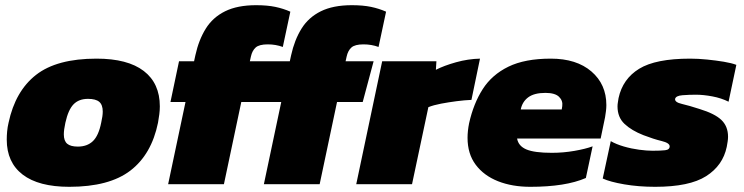

<svg xmlns="http://www.w3.org/2000/svg" viewBox="-20 -710 2867 740"><path d="M247 10Q129 10 67.5 -37Q6 -84 6 -172Q6 -187 7.5 -203.5Q9 -220 13 -237Q39 -359 119 -421.5Q199 -484 352 -484Q472 -484 534 -436.5Q596 -389 596 -300Q596 -285 594 -269.5Q592 -254 589 -237Q564 -115 482.5 -52.5Q401 10 247 10ZM280 -145Q316 -145 338 -166Q360 -187 370 -237Q376 -263 376 -280Q376 -306 362.5 -317.5Q349 -329 319 -329Q284 -329 263.5 -308Q243 -287 232 -237Q226 -210 226 -192Q226 -167 239 -156Q252 -145 280 -145Z M628 0 695 -317H637L670 -474H728L733 -497Q746 -556 773 -599.5Q800 -643 847.5 -666.5Q895 -690 967 -690Q1010 -690 1041 -683.5Q1072 -677 1099 -665L1070 -529Q1043 -539 1012 -539Q979 -539 965.5 -527Q952 -515 947 -492L943 -474H1051L1009 -317H910L843 0Z M997 0 1064 -317H1006L1039 -474H1097L1102 -497Q1115 -556 1142 -599.5Q1169 -643 1216.5 -666.5Q1264 -690 1336 -690Q1379 -690 1410 -683.5Q1441 -677 1468 -665L1439 -529Q1412 -539 1381 -539Q1348 -539 1334.5 -527Q1321 -515 1316 -492L1312 -474H1420L1378 -317H1279L1212 0Z M1353 0 1453 -474H1662L1660 -441Q1691 -457 1737.5 -470Q1784 -483 1830 -484L1797 -325Q1771 -324 1740 -320Q1709 -316 1680 -310.5Q1651 -305 1631 -297L1568 0Z M2024 10Q1954 10 1899.5 -11.5Q1845 -33 1813.5 -75Q1782 -117 1782 -179Q1782 -205 1788 -235Q1805 -311 1840.5 -366.5Q1876 -422 1939.5 -453Q2003 -484 2103 -484Q2202 -484 2259.5 -434.5Q2317 -385 2317 -305Q2317 -294 2315.5 -282Q2314 -270 2312 -258L2295 -176H1973Q1978 -147 2009 -134Q2040 -121 2107 -121Q2151 -121 2194 -128.5Q2237 -136 2264 -146L2238 -24Q2160 10 2024 10ZM1987 -288H2145L2147 -301Q2150 -322 2134.5 -337Q2119 -352 2082 -352Q2039 -352 2016 -335Q1993 -318 1987 -288Z M2505 10Q2441 10 2386 0.5Q2331 -9 2303 -22L2334 -166Q2355 -154 2384 -145.5Q2413 -137 2443 -133Q2473 -129 2495 -129Q2526 -129 2543.5 -131Q2561 -133 2561 -146Q2561 -159 2530 -166.5Q2499 -174 2460 -189Q2414 -207 2387 -232.5Q2360 -258 2360 -300Q2360 -308 2361.5 -316Q2363 -324 2364 -332Q2380 -406 2443.5 -445Q2507 -484 2640 -484Q2671 -484 2705.5 -480.5Q2740 -477 2770 -472Q2800 -467 2818 -460L2788 -318Q2760 -332 2725.5 -338.5Q2691 -345 2662 -345Q2636 -345 2610.5 -343Q2585 -341 2582 -329Q2580 -316 2608 -309.5Q2636 -303 2676 -290Q2735 -272 2760.5 -247.5Q2786 -223 2786 -183Q2786 -174 2784.5 -164.5Q2783 -155 2781 -144Q2766 -72 2701.5 -31Q2637 10 2505 10Z"/></svg>

Font: Kanit ExtraBold
Style: Italic
Weight: 800
Italic angle: -12°
Designer: Katatrad Team
Foundry: CadsonDemak
Version: Version 2.000; ttfautohint (v1.8.3)